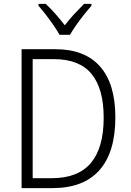

<svg xmlns="http://www.w3.org/2000/svg" viewBox="-20 -967 671 987"><path d="M573 -364Q573 -184 491 -92Q409 0 250 0H91V-714H265Q416 -714 494.5 -625Q573 -536 573 -364ZM513 -362Q513 -511 450.5 -587Q388 -663 257 -663H148V-51H246Q381 -51 447 -129Q513 -207 513 -362ZM286 -788Q274 -810 255 -837.5Q236 -865 215.5 -891.5Q195 -918 178 -937V-947H215Q239 -925 265 -895.5Q291 -866 313 -837Q336 -867 361 -894Q386 -921 412 -947H450V-937Q432 -917 411 -890.5Q390 -864 371 -837Q352 -810 340 -788Z"/></svg>

Font: Noto Sans Khmer UI SemiCondensed Light
Style: Regular
Weight: 300
Width: 4
Designer: Danh Hong and the Monotype Design Team
Foundry: Monotype Imaging Inc.
Version: Version 2.002; ttfautohint (v1.8.4.7-5d5b)